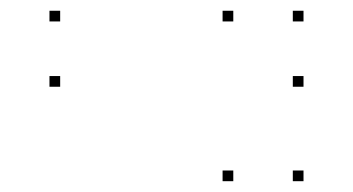

<svg xmlns="http://www.w3.org/2000/svg" viewBox="-20 -471 660 359"><path d="M547.5 -308.8V-328.8H527.5V-308.8ZM547.5 -430.9V-450.9H527.5V-430.9ZM92.5 -430.9V-450.9H72.5V-430.9ZM92.5 -308.8V-328.8H72.5V-308.8ZM416.2 -132.2V-152.2H396.2V-132.2ZM547.5 -132.2V-152.2H527.5V-132.2ZM547.5 -430.9V-450.9H527.5V-430.9ZM416.2 -430.9V-450.9H396.2V-430.9Z"/></svg>

Font: Monaspace Neon Dots Var
Style: Regular
Weight: 400
Designer: Riley Cran and the Lettermatic Team
Version: Version 1.100 (Monaspace Neon Dots)